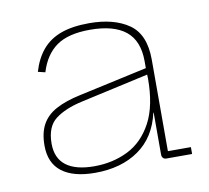

<svg xmlns="http://www.w3.org/2000/svg" viewBox="-56 -821 601 551"><g transform="rotate(-10 244.0 -546.0)"><path d="M387.5 -338Q381.5 -338 378 -341.8Q374.5 -345.5 374.5 -352V-520L375.5 -528V-574L374.5 -594V-624Q374.5 -683.5 339.5 -711.8Q304.5 -740 235.5 -740Q172 -740 137.8 -715.8Q103.5 -691.5 88.5 -642L67.5 -647Q78.5 -684.5 99.5 -709.5Q120.5 -734.5 154 -746.8Q187.5 -759 236.5 -759Q308.5 -759 352 -728.8Q395.5 -698.5 395.5 -625V-358H462.5V-338ZM179.5 -333Q116.5 -333 83 -358.5Q49.5 -384 49.5 -435Q49.5 -472.5 63.2 -497Q77 -521.5 104.8 -536.2Q132.5 -551 174.5 -560L380.5 -605V-586L177.5 -541Q127.5 -530 99 -508.2Q70.5 -486.5 70.5 -437Q70.5 -394.5 98.5 -373.2Q126.5 -352 180.5 -352Q234.5 -352 278.8 -374Q323 -396 349.2 -444.8Q375.5 -493.5 375.5 -574L381.5 -474H373.5Q358 -404.5 307 -368.8Q256 -333 179.5 -333Z"/></g></svg>

Font: Hepta Slab ExtraLight ExtraLight
Style: Regular
Weight: 250
Version: Version 1.102